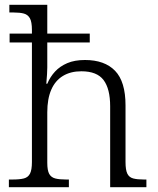

<svg xmlns="http://www.w3.org/2000/svg" viewBox="-20 -780 657 800"><path d="M17 0V-32H32Q62 -32 79.5 -36.5Q97 -41 105 -56.5Q113 -72 113 -105V-603H20V-640H113V-655Q113 -689 104.5 -704Q96 -719 79.5 -723.5Q63 -728 36 -728H19V-760H177V-640H354V-603H177V-499Q177 -486 176 -471Q175 -456 174 -445Q173 -434 173 -431H177Q189 -460 209.5 -482Q230 -504 260.5 -517Q291 -530 334 -530Q416 -530 459.5 -485Q503 -440 503 -341V-105Q503 -72 510.5 -56.5Q518 -41 535 -36.5Q552 -32 579 -32H590V0H439V-337Q439 -410 411.5 -446.5Q384 -483 319 -483Q274 -483 242 -463.5Q210 -444 193.5 -406Q177 -368 177 -312V-102Q177 -70 185 -55.5Q193 -41 210 -36.5Q227 -32 255 -32H267V0Z"/></svg>

Font: Noto Serif Kannada Light
Style: Regular
Weight: 300
Version: Version 2.003